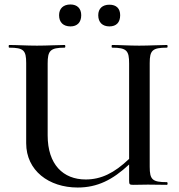

<svg xmlns="http://www.w3.org/2000/svg" viewBox="-20 -826 799 858"><path d="M295 -708C325 -708 343 -726 343 -758C343 -788 325 -806 295 -806C263 -806 244 -788 244 -758C244 -726 263 -708 295 -708ZM469 -708C500 -708 517 -726 517 -758C517 -788 500 -805 469 -805C438 -805 419 -788 419 -758C419 -726 438 -708 469 -708ZM726 -12C661 -12 649 -23 649 -81V-544C649 -601 661 -613 726 -613C730 -613 730 -625 726 -625C692 -625 649 -622 602 -622C556 -622 515 -625 481 -625C478 -625 478 -613 481 -613C547 -613 557 -599 557 -542V-116C490 -52 431 -24 363 -24C262 -24 193 -91 193 -221V-542C193 -599 204 -613 269 -613C273 -613 273 -625 269 -625C236 -625 194 -622 145 -622C98 -622 56 -625 21 -625C18 -625 18 -613 21 -613C86 -613 97 -601 97 -544V-186C97 -64 198 12 327 12C415 12 483 -22 557 -91V-19C557 -2 559 0 576 0C600 0 613 -1 641 -1C672 -1 698 0 726 0C730 0 730 -12 726 -12Z"/></svg>

Font: Cormorant SC Semi
Style: Regular
Weight: 600
Designer: Christian Thalmann (Catharsis Fonts)
Version: Version 1.000;PS 001.000;hotconv 1.0.70;makeotf.lib2.5.58329